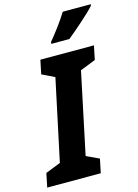

<svg xmlns="http://www.w3.org/2000/svg" viewBox="-176 -1019 786 1094"><g transform="rotate(-15 217.0 -472.5)"><path d="M-38 0 -21 -82 68 -117 170 -596 96 -632 113 -714H429L412 -632L321 -596L220 -117L295 -82L278 0ZM198 -796Q227 -831 255.5 -869.5Q284 -908 307 -945H472L471 -937Q460 -924 438 -903Q416 -882 390 -859Q364 -836 340.5 -816Q317 -796 303 -785H196Z"/></g></svg>

Font: Noto Sans Condensed ExtraBold
Style: Italic
Weight: 800
Width: 3
Italic angle: -12°
Designer: Monotype Design Team
Foundry: Monotype Imaging Inc.
Version: Version 2.013; ttfautohint (v1.8.4.7-5d5b)